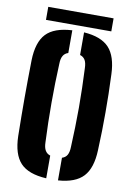

<svg xmlns="http://www.w3.org/2000/svg" viewBox="-99 -974 726 1045"><g transform="rotate(10 264.0 -451.5)"><path d="M232 9Q132.5 3.5 88.5 -43.5Q44.5 -90.5 42 -191Q41 -247.5 40.5 -299Q40 -350.5 40 -400.5Q40 -450.5 40.5 -502.2Q41 -554 42 -610Q44.5 -710 88.5 -756.8Q132.5 -803.5 232 -809V-683.5Q213 -677.5 203.8 -661.8Q194.5 -646 194 -618Q191.5 -563.5 190.2 -509Q189 -454.5 189 -400.5Q189 -346.5 190.2 -292.2Q191.5 -238 194 -183Q194.5 -155 203.8 -138.8Q213 -122.5 232 -116.5ZM297 9V-116Q316.5 -122 325.5 -138.2Q334.5 -154.5 335 -183Q337.5 -238 339 -292.2Q340.5 -346.5 340.5 -400.5Q340.5 -454.5 339 -509Q337.5 -563.5 335 -618Q334.5 -646 325.5 -662Q316.5 -678 297 -684V-809Q392.5 -802.5 436 -755.8Q479.5 -709 483 -610Q485.5 -553.5 486.5 -501.8Q487.5 -450 487.5 -399.8Q487.5 -349.5 486.5 -298.2Q485.5 -247 483 -191Q479.5 -91.5 436 -44.5Q392.5 2.5 297 9ZM81 -912H442V-840H81Z"/></g></svg>

Font: Big Shoulders Stencil Text Thin Black
Style: Regular
Weight: 900
Version: Version 2.001